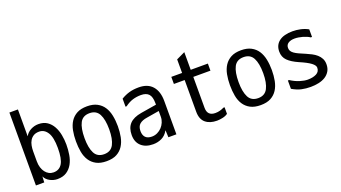

<svg xmlns="http://www.w3.org/2000/svg" viewBox="-59 -1243 3118 1757"><g transform="rotate(-20 1500.0 -364.5)"><path d="M147 -220Q147 -187 155.5 -160Q164 -133 179 -113.5Q194 -94 214 -83.5Q234 -73 258 -73Q314 -73 342 -119Q370 -165 370 -270Q370 -374 339.5 -421.5Q309 -469 259 -469Q226 -469 204.5 -456Q183 -443 170 -421.5Q157 -400 152 -373Q147 -346 147 -318ZM276 -536Q327 -536 361 -512.5Q395 -489 415.5 -451.5Q436 -414 445 -367Q454 -320 454 -273Q454 -223 446 -174.5Q438 -126 417 -88Q396 -50 360.5 -26.5Q325 -3 270 -3Q252 -3 233 -8Q214 -13 197.5 -22Q181 -31 168 -44Q155 -57 149 -72H148L145 -16H64V-726H147V-466H148Q166 -499 201.5 -517.5Q237 -536 276 -536Z M750 -3Q690 -3 650.5 -24Q611 -45 587.5 -81Q564 -117 555 -165.5Q546 -214 546 -270Q546 -326 555.5 -374.5Q565 -423 588.5 -459Q612 -495 651 -516Q690 -537 750 -537Q808 -537 847.5 -516Q887 -495 910.5 -459Q934 -423 944 -374Q954 -325 954 -270Q954 -215 944.5 -166.5Q935 -118 911.5 -81.5Q888 -45 849 -24Q810 -3 750 -3ZM750 -71Q815 -71 842.5 -123.5Q870 -176 870 -270Q870 -366 842.5 -418Q815 -470 750 -470Q684 -470 657 -418.5Q630 -367 630 -270Q630 -176 657 -123.5Q684 -71 750 -71Z M1353 -215V-272L1233 -252Q1184 -245 1158.5 -223Q1133 -201 1133 -156Q1133 -116 1153.5 -94.5Q1174 -73 1216 -73Q1244 -73 1269 -85Q1294 -97 1312.5 -116.5Q1331 -136 1342 -162Q1353 -188 1353 -215ZM1081 -413V-491Q1121 -515 1161.5 -526.5Q1202 -538 1253 -538Q1341 -538 1386.5 -486Q1432 -434 1432 -341V-16H1354L1351 -83H1349Q1326 -41 1287.5 -22Q1249 -3 1203 -3Q1130 -3 1087.5 -41.5Q1045 -80 1045 -149Q1045 -218 1082 -257.5Q1119 -297 1197 -310L1349 -335V-349Q1349 -412 1324.5 -438.5Q1300 -465 1249 -465Q1207 -465 1169 -453.5Q1131 -442 1092 -413Z M1931 -98V-34Q1911 -19 1881 -12.5Q1851 -6 1825 -6Q1755 -6 1714 -41Q1673 -76 1673 -148V-457H1568V-526H1673V-658L1757 -698V-526H1924V-457H1757V-156Q1757 -77 1835 -77Q1859 -77 1880.5 -83Q1902 -89 1919 -98Z M2250 -3Q2190 -3 2150.5 -24Q2111 -45 2087.5 -81Q2064 -117 2055 -165.5Q2046 -214 2046 -270Q2046 -326 2055.5 -374.5Q2065 -423 2088.5 -459Q2112 -495 2151 -516Q2190 -537 2250 -537Q2308 -537 2347.5 -516Q2387 -495 2410.5 -459Q2434 -423 2444 -374Q2454 -325 2454 -270Q2454 -215 2444.5 -166.5Q2435 -118 2411.5 -81.5Q2388 -45 2349 -24Q2310 -3 2250 -3ZM2250 -71Q2315 -71 2342.5 -123.5Q2370 -176 2370 -270Q2370 -366 2342.5 -418Q2315 -470 2250 -470Q2184 -470 2157 -418.5Q2130 -367 2130 -270Q2130 -176 2157 -123.5Q2184 -71 2250 -71Z M2571 -130Q2614 -102 2657.5 -88.5Q2701 -75 2734 -75Q2785 -75 2818.5 -92.5Q2852 -110 2852 -149Q2852 -171 2819.5 -196Q2787 -221 2710 -254Q2644 -283 2609.5 -317.5Q2575 -352 2575 -405Q2575 -469 2621 -504Q2667 -539 2752 -539Q2790 -539 2829 -530.5Q2868 -522 2903 -503V-429H2891Q2878 -438 2860.5 -445.5Q2843 -453 2823.5 -458.5Q2804 -464 2784.5 -467Q2765 -470 2748 -470Q2709 -470 2685.5 -454.5Q2662 -439 2662 -409Q2662 -392 2669.5 -379Q2677 -366 2693.5 -354Q2710 -342 2736 -330Q2762 -318 2798 -303Q2824 -292 2850 -278.5Q2876 -265 2896.5 -247Q2917 -229 2929.5 -205Q2942 -181 2942 -150Q2942 -110 2925 -82Q2908 -54 2880 -36.5Q2852 -19 2814.5 -11Q2777 -3 2737 -3Q2691 -3 2649 -12Q2607 -21 2559 -49V-130Z"/></g></svg>

Font: D2Coding ligature
Style: Regular
Weight: 400
Monospace: yes
Designer: Yong-Rak Park; Jeong-Hwan Yoon; Sang-Min Lee;
Foundry: NHN Corporation
Version: Version 1.3.2; Build 20180524